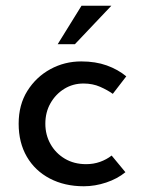

<svg xmlns="http://www.w3.org/2000/svg" viewBox="-20 -639 496 669"><path d="M417 -39Q389 -16 350 -3Q311 10 272 10Q205 10 153.5 -17Q102 -44 73.5 -93Q45 -142 45 -208Q45 -274 75.5 -322.5Q106 -371 155.5 -398Q205 -425 263 -425Q313 -425 352 -411Q391 -397 420 -373L373 -312Q355 -325 329 -336.5Q303 -348 271 -348Q234 -348 204 -329.5Q174 -311 156 -279.5Q138 -248 138 -208Q138 -169 156 -137Q174 -105 206 -86Q238 -67 280 -67Q306 -67 328.5 -75Q351 -83 369 -97ZM368 -619 241 -485H181L264 -619Z"/></svg>

Font: Synthetic
Style: Regular
Weight: 400
Designer: Santiago Orozco
Foundry: Typemade
Version: Version 2.000; ttfautohint (v1.8.4.7-5d5b)